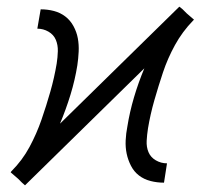

<svg xmlns="http://www.w3.org/2000/svg" viewBox="-20 -548 640 576"><path d="M55 8 46 0 34 -12 12 -31 14 -34Q47 -67 68.5 -107Q90 -147 104.5 -189Q119 -231 131 -273Q143 -315 150 -357Q153 -376 153.5 -394.5Q154 -413 147.5 -428.5Q141 -444 125.5 -453Q110 -462 92 -462L102 -520Q123 -520 142 -515Q161 -510 176 -498.5Q191 -487 200.5 -469.5Q210 -452 213.5 -433Q217 -414 216 -393Q215 -372 212 -352Q205 -308 191.5 -264Q178 -220 160 -177L518 -528L528 -520L540 -508L562 -489L559 -486Q527 -453 505 -413Q483 -373 469 -331Q455 -289 443 -247Q431 -205 424 -163Q421 -144 420 -125.5Q419 -107 425.5 -91.5Q432 -76 447.5 -67Q463 -58 481 -58L472 0Q451 0 431.5 -5Q412 -10 397 -21.5Q382 -33 373 -50.5Q364 -68 360 -87Q356 -106 357 -127Q358 -148 362 -168Q369 -212 382 -256Q395 -300 413 -343Z"/></svg>

Font: Iosevka Light Extended Oblique
Style: Regular
Weight: 300
Width: 7
Italic angle: -9°
Monospace: yes
Designer: Belleve Invis
Foundry: Belleve Invis
Version: Version 32.5.0; ttfautohint (v1.8.4)